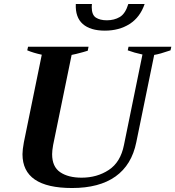

<svg xmlns="http://www.w3.org/2000/svg" viewBox="-20 -935 881 965"><path d="M361 -915H442Q441 -910 441 -900Q441 -860 462 -846.5Q483 -833 517 -833Q554 -833 582 -849.5Q610 -866 625 -915H707Q684 -848 631.5 -814.5Q579 -781 507 -781Q434 -781 396 -814.5Q358 -848 361 -915ZM93 -160Q93 -182 100 -220L190 -660Q148 -669 117 -682L121 -700H425L421 -680Q403 -674 363 -664Q357 -663 340 -659L247 -206Q242 -178 242 -160Q242 -97 282.5 -69.5Q323 -42 390 -42Q468 -42 527 -81Q586 -120 603 -206L696 -661Q654 -670 622 -682L626 -700H841L837 -682Q782 -663 755 -659L665 -220Q642 -106 560.5 -48Q479 10 342 10Q93 10 93 -160Z"/></svg>

Font: Trirong
Style: Bold Italic
Weight: 700
Italic angle: -12°
Designer: Katatrad Team
Foundry: CadsonDemak
Version: Version 1.001